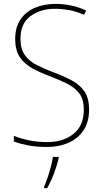

<svg xmlns="http://www.w3.org/2000/svg" viewBox="-20 -744 527 985"><path d="M437 -182Q437 -118 408.5 -75.5Q380 -33 331.5 -11.5Q283 10 221 10Q167 10 125.5 2Q84 -6 51 -18V-47Q86 -33 129 -24Q172 -15 223 -15Q304 -15 357 -57Q410 -99 410 -182Q410 -231 389.5 -261Q369 -291 330 -311.5Q291 -332 236 -353Q185 -372 145 -394Q105 -416 81.5 -451Q58 -486 58 -544Q58 -604 85 -644Q112 -684 159 -704Q206 -724 265 -724Q349 -724 422 -690L411 -668Q371 -686 333.5 -692.5Q296 -699 263 -699Q187 -699 136 -661Q85 -623 85 -546Q85 -493 107 -462Q129 -431 166.5 -411.5Q204 -392 249 -375Q306 -354 348 -331.5Q390 -309 413.5 -274.5Q437 -240 437 -182ZM281 68Q272 106 257 146Q242 186 222 221H206V214Q214 197 223.5 169Q233 141 241 111.5Q249 82 251 61H281Z"/></svg>

Font: Noto Sans Lao UI SemCond Thin
Style: Regular
Weight: 100
Width: 4
Designer: Monotype Design Team
Foundry: Monotype Imaging Inc.
Version: Version 2.000; ttfautohint (v1.8.4.7-5d5b)